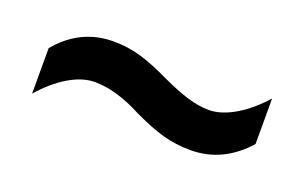

<svg xmlns="http://www.w3.org/2000/svg" viewBox="-35 -527 552 349"><g transform="rotate(20 241.0 -352.5)"><path d="M228 -314C273 -293 301 -284 341 -284C383 -284 419 -302 448 -335V-423C418 -389 380 -364 347 -364C320 -364 293 -373 254 -391C210 -412 180 -422 142 -422C99 -422 63 -404 35 -370V-282C66 -318 103 -341 135 -341C162 -341 192 -333 228 -314Z"/></g></svg>

Font: Noto Sans Myanmar UI Condensed Medium
Style: Regular
Weight: 500
Width: 3
Designer: Monotype Design Team
Foundry: Monotype Imaging Inc.
Version: Version 2.103